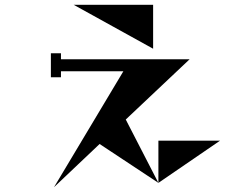

<svg xmlns="http://www.w3.org/2000/svg" viewBox="-20 -698 1040 800"><path d="M618 -678V-495L287 -678ZM504 -200 640 64 395 -98 205 82 494 -401H234V-376H192V-476H234V-451H770ZM640 -112H897L640 64Z"/></svg>

Font: Chokokutai
Style: Regular
Weight: 400
Designer: 108号,108go
Foundry: Font Zone 108
Version: Version 1.000; ttfautohint (v1.8.3)